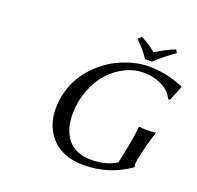

<svg xmlns="http://www.w3.org/2000/svg" viewBox="-139 -954 1145 1114"><g transform="rotate(20 433.5 -397.5)"><path d="M518.1 -34.2Q610.4 -34.2 672.9 -74.2L682.1 -117.2Q709.5 -245.6 713.9 -307.1L715.8 -310.1Q731.9 -307.1 766.1 -307.1Q781.7 -307.1 794.7 -307.9Q807.6 -308.6 812.5 -309.6L817.9 -310.1L818.8 -307.1Q796.9 -248.5 772.9 -137.2L771 -130.9Q767.1 -103.5 767.1 -100.1Q767.1 -88.4 771 -83V-80.1Q644.5 9.8 485.8 9.8Q422.9 9.8 372.6 -9.8Q322.3 -29.3 290.3 -63.7Q258.3 -98.1 241.2 -143.6Q224.1 -189 224.1 -242.2Q224.1 -306.6 243.2 -365.5Q262.2 -424.3 294.4 -469Q326.7 -513.7 369.1 -550Q411.6 -586.4 459.2 -609.9Q506.8 -633.3 555.9 -645.8Q605 -658.2 650.9 -658.2Q685.1 -658.2 719.7 -653.6Q754.4 -648.9 779.5 -642.3Q804.7 -635.7 825.2 -628.9Q845.7 -622.1 856 -617.2L866.2 -612.8L867.2 -609.9Q856.9 -582 830.1 -518.1L818.8 -517.1Q799.3 -561.5 748.8 -587.6Q698.2 -613.8 630.9 -613.8Q575.2 -613.8 520.8 -586.7Q466.3 -559.6 423.3 -512.5Q380.4 -465.3 353.8 -394.8Q327.1 -324.2 327.1 -244.1Q327.1 -201.7 337.4 -165.5Q347.7 -129.4 369.1 -99.1Q390.6 -68.8 428.7 -51.5Q466.8 -34.2 518.1 -34.2ZM612.8 -689.9Q586.4 -734.4 532.2 -785.2L551.8 -805.2Q607.9 -778.8 645 -744.1Q712.9 -785.2 764.2 -805.2L774.9 -785.2Q720.2 -749.5 655.8 -689.9Z"/></g></svg>

Font: Linear Smooth
Style: Italic
Weight: 400
Designer: Philipp H. Poll, Flanker
Foundry: Philipp H. Poll, reworked by Flanker
Version: Version 1.061 | FøM Fix